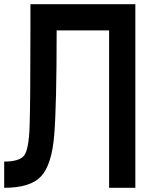

<svg xmlns="http://www.w3.org/2000/svg" viewBox="-20 -895 790 915"><path d="M250 -750Q250 -390.6 238.3 -250Q226.6 -109.4 175.8 -54.7Q125 0 0 0V-125Q70.3 -125 93.8 -152.3Q117.2 -179.7 121.1 -293Q125 -406.2 125 -750V-875H625V0H500V-750Z"/></svg>

Font: CraftyPE
Style: Regular
Weight: 400
Designer: Erek Butcher
Foundry: Haunted Coop
Version: Version 0.018;April 4, 2024;FontCreator 15.0.0.2962 64-bit